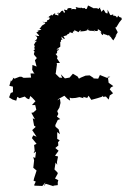

<svg xmlns="http://www.w3.org/2000/svg" viewBox="-20 -671 488 698"><path d="M107 -452 113 -429 98 -435 97 -417 106 -401 103 -404H91L93 -389L66 -388L58 -392H51L33 -385L26 -389L28 -386L22 -375L20 -380L14 -359L27 -356V-336L19 -333L13 -317L26 -309L39 -305L43 -319L51 -314L70 -320L78 -313L86 -310L90 -322L97 -316L109 -303L96 -289H108L112 -272L101 -262L94 -261L107 -237L99 -241L104 -214L109 -211V-209L97 -198L113 -174L101 -179L96 -169L113 -148L104 -144L106 -123L102 -114L111 -120L108 -97L101 -100L104 -88L101 -61L113 -51C110 -42 107 -32 104 -23L102 -14L110 -11L104 2L106 4L134 5L145 -8L139 7L146 -3L175 6L174 4L190 2V-9L192 -16L180 -22L190 -40L189 -44L178 -55L182 -80L188 -72L187 -82L191 -102L180 -105L193 -123L181 -133L192 -142L191 -154L197 -161L188 -166V-191L198 -183L193 -201L182 -210L181 -216L190 -235L199 -238L187 -247L192 -257L188 -267L196 -280L200 -297L198 -312L188 -306L194 -312L214 -323L225 -312L235 -305L233 -316L241 -314L255 -315L269 -318L284 -314L282 -319L297 -315L302 -323L312 -308L334 -314L350 -319L353 -323L354 -319L365 -320L375 -309L379 -324L391 -332L379 -346L383 -353L392 -358L375 -370L372 -392H381L377 -390L369 -388L344 -398V-400L337 -385L318 -386L321 -387L306 -397L291 -396L274 -389L267 -385L262 -393L245 -403L233 -389L216 -386L201 -401L206 -388L196 -389L182 -403L183 -407L187 -437L186 -442H198L187 -459C192 -467 186 -469 182 -475C194 -477 182 -489 191 -487C191 -489 201 -501 186 -489C187 -497 204 -501 198 -502C200 -498 199 -508 199 -519C208 -519 193 -528 210 -527C205 -527 207 -520 203 -538C215 -525 221 -526 207 -544C208 -533 224 -546 216 -541C227 -541 226 -552 223 -546C235 -547 236 -558 231 -558C242 -545 242 -558 247 -547C239 -565 256 -550 249 -563C252 -559 268 -555 264 -553C268 -556 276 -570 272 -554C273 -560 280 -554 297 -561C300 -567 302 -571 300 -562C312 -555 318 -563 325 -555C317 -568 319 -560 329 -558C345 -561 332 -554 336 -565C351 -557 353 -547 340 -557C351 -552 344 -548 356 -542C350 -545 358 -541 354 -550C359 -544 375 -545 369 -541C376 -546 376 -540 384 -540C370 -542 383 -540 386 -531L392 -524L404 -544L399 -539L408 -554L399 -571L403 -572L414 -590L423 -601L418 -598L423 -601C421 -612 419 -604 412 -611C411 -614 407 -618 408 -604C407 -609 411 -613 405 -607C401 -616 392 -615 387 -611C395 -614 394 -622 384 -616C379 -616 382 -616 371 -636C372 -619 371 -621 365 -624C365 -624 372 -623 364 -624C353 -642 359 -636 348 -628C348 -638 337 -644 349 -644C333 -643 344 -634 333 -641C327 -642 315 -640 319 -642C319 -641 302 -651 300 -651C293 -635 299 -639 289 -639C288 -648 284 -635 274 -645C281 -641 262 -640 276 -643C260 -640 251 -651 257 -641C259 -632 245 -644 236 -634C243 -632 236 -637 241 -641C220 -645 223 -632 227 -635C220 -631 206 -643 216 -629C216 -623 212 -622 209 -632C198 -633 203 -620 186 -622C194 -626 194 -630 191 -612C192 -621 172 -613 182 -624C168 -618 170 -607 167 -620C170 -616 161 -615 154 -607C151 -612 168 -608 157 -599C144 -597 160 -593 143 -590C143 -588 143 -587 134 -594C143 -585 137 -590 145 -587C137 -577 136 -585 128 -571C121 -566 122 -570 134 -560C133 -566 116 -559 115 -558C122 -557 123 -557 112 -553C127 -537 126 -539 107 -542C113 -539 123 -533 105 -521C119 -525 117 -519 119 -524C106 -521 105 -506 103 -509C111 -499 101 -498 105 -495C107 -506 105 -488 106 -489C95 -491 111 -479 106 -485C104 -472 98 -478 114 -460C112 -457 109 -455 107 -452Z"/></svg>

Font: Charger Distortion
Style: 1
Weight: 400
Designer: Jasper
Foundry: Cannot Into Space Fonts
Version: Version 0.98